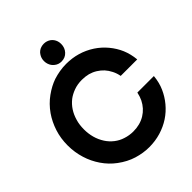

<svg xmlns="http://www.w3.org/2000/svg" viewBox="-391 -1736 1973 1973"><g transform="rotate(-45 595.5 -749.5)"><path d="M265 -593Q265 -532 280.5 -475Q296 -418 329 -367Q358 -322 401.5 -288Q445 -254 497 -238Q551 -220 610 -220Q707 -220 781 -265Q854 -310 893 -389Q902 -408 909 -429.5Q916 -451 921 -474H1161Q1153 -387 1121.5 -316Q1090 -245 1041 -186Q938 -62 779 -14Q699 10 612 10Q525 10 436.5 -17Q348 -44 265 -106Q192 -160 139 -237.5Q86 -315 59 -403Q45 -448 37.5 -496Q30 -544 30 -595Q30 -699 59.5 -789.5Q89 -880 140 -954Q197 -1035 273 -1089.5Q349 -1144 425 -1170Q469 -1184 516 -1192Q563 -1200 612 -1200Q784 -1200 924 -1109Q991 -1065 1042 -1003.5Q1093 -942 1123 -872Q1153 -800 1161 -716H921Q913 -761 892.5 -801.5Q872 -842 845 -872Q817 -902 781 -924.5Q745 -947 702 -959Q657 -970 610 -970Q546 -970 493 -950.5Q440 -931 402 -902Q315 -833 282 -718Q273 -689 269 -657.5Q265 -626 265 -593ZM471 -1381Q471 -1424 495 -1458Q505 -1474 521.5 -1486Q538 -1498 556 -1503Q575 -1509 596 -1509Q636 -1509 670 -1486Q702 -1463 715 -1423Q721 -1403 721 -1381Q721 -1326 686 -1288Q651 -1250 596 -1250Q553 -1250 522 -1275Q506 -1287 495 -1302.5Q484 -1318 477 -1340Q471 -1359 471 -1381Z"/></g></svg>

Font: Boldonse
Style: Regular
Weight: 400
Designer: Universitype Foundry
Foundry: Universitype Foundry
Version: Version 1.000; ttfautohint (v1.8.4.7-5d5b)